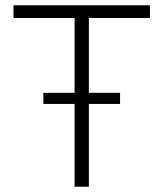

<svg xmlns="http://www.w3.org/2000/svg" viewBox="-20 -706 618 726"><path d="M262 0V-638H31V-686H547V-638H316V0ZM144 -313V-355H434V-313Z"/></svg>

Font: Chivo Medium Thin
Style: Regular
Weight: 250
Version: Version 2.002